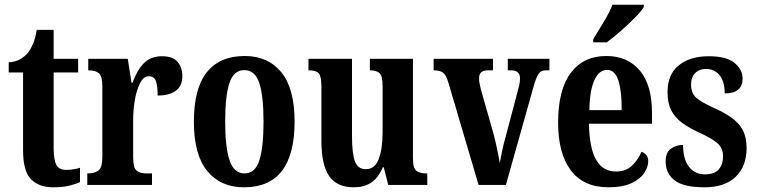

<svg xmlns="http://www.w3.org/2000/svg" viewBox="-20 -786 3218 816"><path d="M206 10Q145 10 111.5 -24.5Q78 -59 78 -147V-478H17V-521Q47 -523 67 -535Q87 -547 100 -563Q111 -578 120.5 -600Q130 -622 136 -659H208V-536H312V-478H208V-155Q208 -107 219.5 -85.5Q231 -64 260 -64Q293 -64 320 -73V-12Q306 -5 277 2.5Q248 10 206 10Z M351 0V-49H354Q382 -49 398.5 -61.5Q415 -74 415 -121V-419Q415 -463 400 -475Q385 -487 358 -487H355V-536H523L539 -434H543Q562 -487 591 -517Q620 -547 669 -547Q714 -547 734.5 -523.5Q755 -500 755 -462Q755 -421 727.5 -400.5Q700 -380 650 -380Q650 -421 642.5 -441.5Q635 -462 612 -462Q591 -462 576 -434Q561 -406 553.5 -363Q546 -320 546 -276V-116Q546 -72 561 -60.5Q576 -49 600 -49H626V0Z M1017 10Q918 10 861 -59Q804 -128 804 -269Q804 -410 859 -479Q914 -548 1020 -548Q1119 -548 1175.5 -479Q1232 -410 1232 -269Q1232 10 1017 10ZM1019 -49Q1065 -49 1082.5 -105Q1100 -161 1100 -269Q1100 -378 1082 -433Q1064 -488 1018 -488Q973 -488 955 -433Q937 -378 937 -269Q937 -161 955.5 -105Q974 -49 1019 -49Z M1484 10Q1412 10 1379 -37.5Q1346 -85 1346 -187V-417Q1346 -461 1335 -474Q1324 -487 1294 -487H1291V-536H1476V-207Q1476 -136 1488 -101.5Q1500 -67 1535 -67Q1573 -67 1589.5 -110Q1606 -153 1606 -223V-420Q1606 -465 1592 -476Q1578 -487 1555 -487H1552V-536H1735V-114Q1735 -70 1750.5 -59.5Q1766 -49 1789 -49H1796V0H1630L1611 -75H1607Q1587 -29 1557 -9.5Q1527 10 1484 10Z M1885 -437Q1876 -467 1863 -477Q1850 -487 1823 -487V-536H2075V-487H2053Q2033 -487 2024.5 -478Q2016 -469 2016 -454Q2016 -441 2018.5 -429Q2021 -417 2024 -405L2077 -219Q2086 -185 2093 -151.5Q2100 -118 2104 -93Q2108 -113 2113.5 -141.5Q2119 -170 2128 -201L2178 -390Q2184 -411 2187 -425Q2190 -439 2190 -455Q2190 -469 2181 -478Q2172 -487 2152 -487H2138V-536H2315V-487H2298Q2279 -487 2268.5 -471.5Q2258 -456 2246 -412L2130 0H2014Z M2566 10Q2460 10 2406 -62Q2352 -134 2352 -264Q2352 -405 2406 -476.5Q2460 -548 2557 -548Q2647 -548 2699 -486.5Q2751 -425 2751 -306V-260H2483Q2485 -155 2514 -106Q2543 -57 2598 -57Q2640 -57 2666 -82Q2692 -107 2706 -141Q2718 -137 2726.5 -127.5Q2735 -118 2735 -101Q2735 -77 2718 -51Q2701 -25 2663.5 -7.5Q2626 10 2566 10ZM2622 -318Q2623 -396 2608.5 -442.5Q2594 -489 2560 -489Q2526 -489 2506 -445Q2486 -401 2485 -318ZM2501 -619Q2521 -653 2545.5 -692.5Q2570 -732 2583 -766H2716V-756Q2706 -739 2678.5 -711Q2651 -683 2618.5 -654.5Q2586 -626 2559 -606H2501Z M2974 10Q2885 10 2847 -19.5Q2809 -49 2809 -100Q2809 -138 2831 -154Q2853 -170 2883 -170Q2883 -110 2908 -77.5Q2933 -45 2976 -45Q3017 -45 3035 -66.5Q3053 -88 3053 -122Q3053 -155 3031 -175.5Q3009 -196 2959 -219Q2910 -241 2879 -264Q2848 -287 2832.5 -317.5Q2817 -348 2817 -394Q2817 -470 2865 -508.5Q2913 -547 2992 -547Q3068 -547 3102 -518.5Q3136 -490 3136 -452Q3136 -389 3060 -389Q3060 -440 3038 -466.5Q3016 -493 2981 -493Q2952 -493 2934.5 -475.5Q2917 -458 2917 -427Q2917 -391 2938 -371.5Q2959 -352 3015 -327Q3058 -308 3089 -286Q3120 -264 3136.5 -233.5Q3153 -203 3153 -156Q3153 -80 3107 -35Q3061 10 2974 10Z"/></svg>

Font: Noto Serif Tamil ExtraCondensed
Style: Bold
Weight: 700
Width: 2
Designer: Indian Type Foundry, Tom Grace, and the Monotype Design Team
Foundry: Monotype Imaging Inc.
Version: Version 2.004; ttfautohint (v1.8.4.7-5d5b)